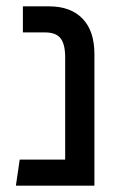

<svg xmlns="http://www.w3.org/2000/svg" viewBox="-20 -584 397 604"><path d="M277 -414V0H30L42 -82H185V-404Q185 -445 170.5 -463.5Q156 -482 122 -482H52V-564H135Q202 -564 239.5 -525.5Q277 -487 277 -414Z"/></svg>

Font: FiraGO
Style: Regular
Weight: 400
Designer: bBox Type
Foundry: bBox Type GmbH
Version: Version 1.001;April 20, 2020;FontCreator 12.0.0.2555 64-bit